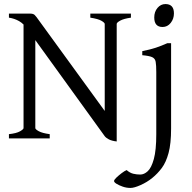

<svg xmlns="http://www.w3.org/2000/svg" viewBox="-20 -682 948 946"><path d="M625 -595Q590 -590 572.5 -580.5Q555 -571 555 -564V-16L496 -35V-564Q496 -570 480 -579.5Q464 -589 425 -595V-615H625ZM555 15Q530 12 516 4.5Q502 -3 496 -11L116 -537Q97 -565 74 -578Q51 -591 24 -595V-615H128Q143 -615 150 -609Q157 -603 175 -577L497 -134Q504 -124 517.5 -106Q531 -88 543 -73.5Q555 -59 555 -59ZM24 0V-21Q61 -25 78.5 -35Q96 -45 96 -51V-584L154 -597V-51Q154 -45 171 -35.5Q188 -26 225 -21V0ZM781 -549Q740 -549 740 -596Q740 -624 756 -643Q772 -662 795 -662Q837 -662 837 -616Q837 -589 821 -569Q805 -549 781 -549ZM823 -49Q823 26 810.5 72Q798 118 777 146Q756 174 730 195Q704 216 672.5 230Q641 244 623 244Q603 244 584.5 237.5Q566 231 554 223.5Q542 216 542 210Q542 204 553.5 193Q565 182 579.5 171Q594 160 604 156Q620 170 636.5 174Q653 178 671 178Q690 178 708 161.5Q726 145 738 101.5Q750 58 750 -21V-327Q750 -361 747 -377.5Q744 -394 729.5 -400.5Q715 -407 681 -410V-430Q721 -438 748 -447Q775 -456 804 -469H823Z"/></svg>

Font: ChillKai
Style: Regular
Weight: 400
Designer: ChillType
Foundry: 寒蝉字型
Version: Version 2.000